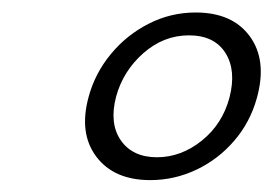

<svg xmlns="http://www.w3.org/2000/svg" viewBox="-20 -734 448 315"><path d="M301 -713.5Q361.5 -713.5 390 -674.2Q418.5 -635 401.5 -573.5Q390.5 -533.5 364.2 -503Q338 -472.5 302 -455.5Q266 -438.5 226.5 -438.5Q167 -438.5 138 -477Q109 -515.5 125.5 -575.5Q136 -614 161.8 -645.2Q187.5 -676.5 223.8 -695Q260 -713.5 301 -713.5ZM290 -676Q248.5 -676 215.2 -646.8Q182 -617.5 170.5 -575.5Q159 -531.5 178.2 -503.8Q197.5 -476 237.5 -476Q277 -476 311 -503.2Q345 -530.5 356.5 -574Q368 -618.5 349.8 -647.2Q331.5 -676 290 -676Z"/></svg>

Font: Fraunces 72pt Black
Style: Italic
Weight: 900
Italic angle: -16°
Version: Version 1.000;[b76b70a41]